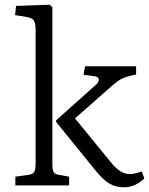

<svg xmlns="http://www.w3.org/2000/svg" viewBox="-20 -786 632 814"><path d="M45 0V-37L102 -45Q120 -48 125.5 -58Q131 -68 131 -95V-657Q131 -688 123.5 -699Q116 -710 93 -714L44 -722L48 -761L191 -766L202 -755V-91Q202 -67 207 -57.5Q212 -48 228 -45L273 -37V0ZM506 8Q470 8 444 -7.5Q418 -23 385 -63L218 -269V-276L386 -426Q400 -438 399 -449Q398 -460 380 -463L334 -469L341 -505H557V-470L533 -465Q512 -460 496 -452Q480 -444 458 -425L298 -284L446 -103Q468 -75 488 -61.5Q508 -48 530 -48Q541 -48 553.5 -51Q566 -54 581 -59L592 -29Q552 8 506 8Z"/></svg>

Font: Literata 12pt Light
Style: Regular
Weight: 300
Designer: Latin by Veronika Burian and Jose Scaglione. Greek by Irene Vlachou. Cyrillic by Vera Evstafieva.
Foundry: TypeTogether
Version: Version 3.002